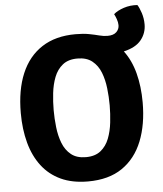

<svg xmlns="http://www.w3.org/2000/svg" viewBox="-56 -861 783 925"><g transform="rotate(-5 335.0 -399.0)"><path d="M38 -342Q38 -453 71.5 -532.5Q105 -612 171 -654.8Q237 -697.5 333.5 -697.5Q372 -697.5 399.2 -692.2Q426.5 -687 447.2 -681.5Q468 -676 487 -676Q516 -676 530 -689.8Q544 -703.5 544 -722.5Q544 -737 538.2 -752.8Q532.5 -768.5 527.5 -777.5Q546 -793.5 577 -803.8Q608 -814 643 -811.5Q652 -798 660.8 -771.5Q669.5 -745 669.5 -716Q669.5 -673.5 643.2 -640.8Q617 -608 558.5 -594.5Q593.5 -548.5 610.5 -484Q627.5 -419.5 627.5 -342Q627.5 -235.5 595.5 -155.2Q563.5 -75 498.2 -30.2Q433 14.5 332.5 14.5Q257 14.5 201.5 -11.2Q146 -37 109.8 -84.5Q73.5 -132 55.8 -197.5Q38 -263 38 -342ZM197 -342Q197 -301.5 201.8 -259.5Q206.5 -217.5 220.2 -182Q234 -146.5 261 -124.8Q288 -103 332.5 -103Q377 -103 404 -124.8Q431 -146.5 444.8 -182Q458.5 -217.5 463.2 -259.5Q468 -301.5 468 -342Q468 -382.5 463.2 -424.2Q458.5 -466 444.8 -501.2Q431 -536.5 404 -558.2Q377 -580 332.5 -580Q288 -580 261 -558.2Q234 -536.5 220.2 -501.2Q206.5 -466 201.8 -424.2Q197 -382.5 197 -342Z"/></g></svg>

Font: Signika Negative
Style: Bold
Weight: 700
Designer: Anna Giedry
Foundry: Anna Giedry
Version: Version 2.001